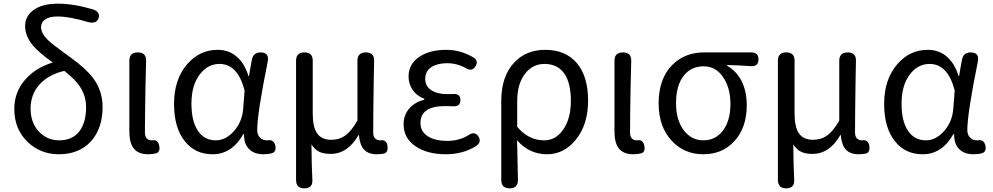

<svg xmlns="http://www.w3.org/2000/svg" viewBox="-20 -829 5420 1048"><path d="M301 13Q203 13 133 -52Q58 -123 58 -234Q58 -328 119 -396Q174 -459 268 -488Q196 -539 163 -577Q117 -630 117 -687Q117 -739 160 -772Q208 -809 296 -809Q381 -809 487 -778Q506 -772 515 -759.5Q524 -747 518 -729.5Q512 -712 495 -707Q479 -703 459 -709Q360 -739 294 -739Q249 -739 225 -722Q204 -706 204 -682Q204 -648 240 -612Q263 -589 330 -541Q354 -523 367 -514Q451 -453 488 -403Q540 -334 540 -245Q540 -129 477 -58Q412 13 301 13ZM303 -63Q375 -63 413 -112Q450 -160 450 -244Q450 -306 415 -358Q388 -398 331 -442Q246 -423 196 -368Q147 -314 147 -236Q147 -158 194 -109Q239 -63 303 -63Z M789 13Q734 13 709 -20Q686 -50 686 -113V-328V-497Q686 -543 732 -543Q779 -543 777.5 -496Q776 -449 774 -355Q771 -182 771 -106Q771 -63 809 -63Q810 -63 811 -63Q842 -69 849 -33Q856 0 832 8Q812 13 789 13Z M1140 13Q1045 13 989 -58Q930 -131 930 -262Q930 -396 1002 -479Q1070 -557 1168 -557Q1224 -557 1266 -525Q1314 -487 1336 -414H1339L1350 -478L1355 -504Q1363 -543 1402 -543Q1452 -543 1441 -491Q1384 -210 1384 -119Q1384 -92 1400 -77Q1414 -63 1438 -63Q1439 -63 1440 -63Q1475 -70 1483 -33Q1489 -1 1465 7Q1446 13 1419 13Q1368 13 1341 -14Q1311 -42 1312 -97H1308Q1246 13 1140 13ZM1158 -63Q1212 -63 1256.5 -113Q1301 -163 1307 -232L1311 -283L1315 -335Q1278 -480 1178 -480Q1115 -480 1072 -425Q1025 -365 1025 -263Q1025 -168 1060 -115.5Q1095 -63 1158 -63Z M1641 199Q1596 199 1596 153V-172V-498Q1596 -543 1642 -543Q1687 -543 1687 -498V-210Q1687 -137 1710 -102Q1735 -66 1787 -66Q1829 -66 1858 -85Q1896 -109 1931 -171V-497Q1931 -543 1977 -543Q2024 -543 2022 -496Q2021 -461 2020 -392Q2017 -193 2017 -106Q2017 -63 2057 -63Q2058 -63 2059 -63Q2073 -66 2083 -57.5Q2093 -49 2095 -33Q2100 0 2078 9Q2054 13 2037 13Q1991 13 1967.5 -12Q1944 -37 1939 -92H1937Q1878 11 1785 11Q1749 11 1726 1Q1698 -11 1680 -41Q1681 80 1685 152Q1688 199 1641 199Z M2413 13Q2312 13 2247.5 -31Q2183 -75 2183 -150Q2183 -204 2217 -240Q2246 -272 2296 -285V-290Q2255 -305 2232 -339Q2210 -371 2210 -411Q2210 -481 2272 -521Q2328 -557 2417 -557Q2494 -557 2565 -515Q2593 -497 2576 -468Q2556 -436 2523 -457Q2475 -484 2420 -484Q2368 -484 2335 -463Q2301 -440 2301 -399Q2301 -360 2331 -339Q2363 -315 2426 -315Q2445 -315 2455 -316Q2493 -318 2493 -283Q2493 -247 2455 -249Q2439 -250 2409 -250Q2275 -250 2275 -157Q2275 -112 2314 -86Q2353 -60 2422 -60Q2485 -60 2535 -90Q2571 -116 2592 -83Q2610 -54 2579 -32Q2507 13 2413 13Z M2762 199Q2716 199 2716 153V-39V-278Q2716 -412 2787 -488Q2852 -557 2956 -557Q3068 -557 3130 -483Q3190 -410 3190 -280Q3190 -147 3121 -64Q3057 13 2966 13Q2868 13 2802 -64Q2803 -40 2804 3Q2806 99 2807 150Q2809 199 2762 199ZM2950 -63Q3013 -63 3053 -120Q3096 -180 3096 -279Q3096 -373 3062 -425Q3025 -480 2952 -480Q2888 -480 2848 -429Q2803 -374 2803 -276V-206V-137Q2865 -63 2950 -63Z M3437 13Q3382 13 3357 -20Q3334 -50 3334 -113V-328V-497Q3334 -543 3380 -543Q3427 -543 3425.5 -496Q3424 -449 3422 -355Q3419 -182 3419 -106Q3419 -63 3457 -63Q3458 -63 3459 -63Q3490 -69 3497 -33Q3504 0 3480 8Q3460 13 3437 13Z M3819 13Q3716 13 3648 -59Q3575 -136 3575 -265Q3575 -400 3651 -476Q3719 -543 3823 -543H3971H4081Q4120 -543 4120 -505Q4120 -465 4078 -468Q4009 -473 3949 -474V-470Q4000 -441 4028 -386Q4056 -330 4056 -254Q4056 -131 3987 -57Q3922 13 3819 13ZM3820 -63Q3885 -63 3926 -116Q3967 -171 3967 -261Q3967 -347 3929 -405Q3889 -467 3821 -467Q3753 -467 3713 -417Q3670 -364 3670 -265Q3670 -175 3712 -118Q3754 -63 3820 -63Z M4271 199Q4226 199 4226 153V-172V-498Q4226 -543 4272 -543Q4317 -543 4317 -498V-210Q4317 -137 4340 -102Q4365 -66 4417 -66Q4459 -66 4488 -85Q4526 -109 4561 -171V-497Q4561 -543 4607 -543Q4654 -543 4652 -496Q4651 -461 4650 -392Q4647 -193 4647 -106Q4647 -63 4687 -63Q4688 -63 4689 -63Q4703 -66 4713 -57.5Q4723 -49 4725 -33Q4730 0 4708 9Q4684 13 4667 13Q4621 13 4597.5 -12Q4574 -37 4569 -92H4567Q4508 11 4415 11Q4379 11 4356 1Q4328 -11 4310 -41Q4311 80 4315 152Q4318 199 4271 199Z M5016 13Q4921 13 4865 -58Q4806 -131 4806 -262Q4806 -396 4878 -479Q4946 -557 5044 -557Q5100 -557 5142 -525Q5190 -487 5212 -414H5215L5226 -478L5231 -504Q5239 -543 5278 -543Q5328 -543 5317 -491Q5260 -210 5260 -119Q5260 -92 5276 -77Q5290 -63 5314 -63Q5315 -63 5316 -63Q5351 -70 5359 -33Q5365 -1 5341 7Q5322 13 5295 13Q5244 13 5217 -14Q5187 -42 5188 -97H5184Q5122 13 5016 13ZM5034 -63Q5088 -63 5132.5 -113Q5177 -163 5183 -232L5187 -283L5191 -335Q5154 -480 5054 -480Q4991 -480 4948 -425Q4901 -365 4901 -263Q4901 -168 4936 -115.5Q4971 -63 5034 -63Z"/></svg>

Font: GenSenRounded TW R
Style: Regular
Weight: 400
Version: Version 1.501;PS 1;hotconv 16.6.51;makeotf.lib2.5.65220